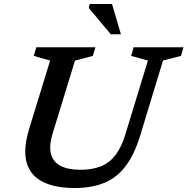

<svg xmlns="http://www.w3.org/2000/svg" viewBox="-20 -936 944 967"><path d="M245 -263.5Q226 -201.5 236.8 -160.8Q247.5 -120 285.2 -100.5Q323 -81 385 -81Q444.5 -81 487.8 -98.2Q531 -115.5 561 -154.2Q591 -193 610.5 -256.5L725 -631L640.5 -654.5L653 -698H904L891.5 -654.5L801 -631L685.5 -251.5Q657 -158 613.2 -100Q569.5 -42 506.2 -15.5Q443 11 356 11Q257.5 11 195 -20.5Q132.5 -52 114 -118Q95.5 -184 127 -287.5L232.5 -631L150 -654.5L163 -698H460.5L447.5 -654.5L357.5 -630.5ZM589 -763.5H538L427 -896L431.5 -916H544Z"/></svg>

Font: Newsreader 9pt Medium
Style: Italic
Weight: 500
Italic angle: -17°
Designer: Hugues Gentile
Foundry: Production Type
Version: Version 1.003